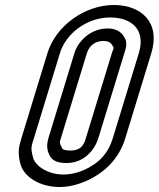

<svg xmlns="http://www.w3.org/2000/svg" viewBox="-20 -718 636 769"><path d="M220 -505C244 -584 328 -648 421 -648C510 -648 564 -597 536 -505L432 -165C413 -103 377 -64 314 -36C285 -24 260 -19 233 -19C175 -19 123 -51 113 -85C102 -125 105 -130 116 -165ZM170 -505 66 -165C55 -130 50 -105 62 -61C77 -5 146 31 218 31C253 31 287 23 323 8C404 -28 458 -86 482 -165L586 -505C624 -629 545 -698 436 -698C319 -698 203 -614 170 -505ZM478 -569C465 -593 441 -604 411 -604C342 -604 292 -552 278 -505L174 -165C168 -144 165 -121 179 -95C190 -72 216 -65 246 -65C319 -65 360 -120 374 -165L478 -505C484 -524 492 -547 478 -569ZM428 -505 324 -165C315 -134 302 -115 261 -115C238 -115 230 -120 228 -126C218 -147 218 -145 224 -165L328 -505C336 -530 356 -554 395 -554C412 -554 424 -548 430 -536C438 -521 437 -533 428 -505Z"/></svg>

Font: DIN Rundschrift
Style: MittelKontKu
Weight: 400
Version: Version 1.027